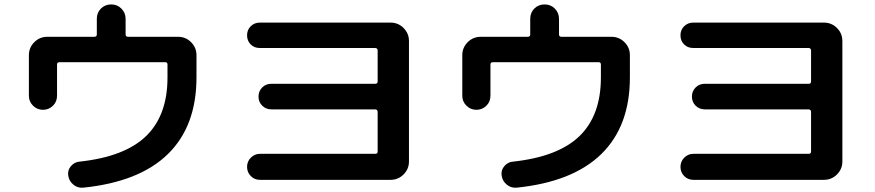

<svg xmlns="http://www.w3.org/2000/svg" viewBox="-20 -827 4040 886"><path d="M113.3 -384.8V-572.3Q113.3 -607.4 138.2 -632.3Q163.1 -657.2 198.2 -657.2H415Q426.8 -657.2 426.8 -668V-740.2Q426.8 -768.6 445.8 -787.6Q464.8 -806.6 493.2 -806.6Q521.5 -806.6 540.5 -787.1Q559.6 -767.6 559.6 -740.2V-668Q559.6 -657.2 571.3 -657.2H801.8Q836.9 -657.2 861.8 -632.3Q886.7 -607.4 886.7 -572.3V-469.7Q886.7 -245.1 754.9 -116.2Q623 12.7 363.3 39.1Q337.9 41 318.4 24.9Q298.8 8.8 294.9 -16.6Q291 -41 307.1 -60.1Q323.2 -79.1 346.7 -81.1Q555.7 -103.5 654.3 -199.2Q752.9 -294.9 752.9 -469.7V-529.3Q752.9 -540 742.2 -540H254.9Q243.2 -540 243.2 -529.3V-384.8Q243.2 -357.4 224.1 -338.9Q205.1 -320.3 178.2 -320.3Q151.4 -320.3 132.3 -339.4Q113.3 -358.4 113.3 -384.8Z M1711.9 -117.2Q1722.7 -117.2 1722.7 -127.9V-309.6Q1722.7 -321.3 1711.9 -322.3H1232.4Q1207 -322.3 1189.9 -339.4Q1172.9 -356.4 1172.9 -381.3Q1172.9 -406.2 1189.9 -423.3Q1207 -440.4 1232.4 -440.4H1711.9Q1722.7 -440.4 1722.7 -451.2V-593.8Q1722.7 -604.5 1711.9 -605.5H1178.7Q1153.3 -605.5 1136.7 -622.1Q1120.1 -638.7 1120.1 -664.1Q1120.1 -689.5 1137.2 -706.1Q1154.3 -722.7 1178.7 -722.7H1782.2Q1817.4 -722.7 1842.3 -697.8Q1867.2 -672.9 1867.2 -637.7V-82Q1867.2 -46.9 1842.3 -22Q1817.4 2.9 1782.2 2.9H1179.7Q1154.3 2.9 1137.2 -14.6Q1120.1 -32.2 1120.1 -57.1Q1120.1 -82 1137.7 -99.6Q1155.3 -117.2 1179.7 -117.2Z M2113.3 -384.8V-572.3Q2113.3 -607.4 2138.2 -632.3Q2163.1 -657.2 2198.2 -657.2H2415Q2426.8 -657.2 2426.8 -668V-740.2Q2426.8 -768.6 2445.8 -787.6Q2464.8 -806.6 2493.2 -806.6Q2521.5 -806.6 2540.5 -787.1Q2559.6 -767.6 2559.6 -740.2V-668Q2559.6 -657.2 2571.3 -657.2H2801.8Q2836.9 -657.2 2861.8 -632.3Q2886.7 -607.4 2886.7 -572.3V-469.7Q2886.7 -245.1 2754.9 -116.2Q2623 12.7 2363.3 39.1Q2337.9 41 2318.4 24.9Q2298.8 8.8 2294.9 -16.6Q2291 -41 2307.1 -60.1Q2323.2 -79.1 2346.7 -81.1Q2555.7 -103.5 2654.3 -199.2Q2752.9 -294.9 2752.9 -469.7V-529.3Q2752.9 -540 2742.2 -540H2254.9Q2243.2 -540 2243.2 -529.3V-384.8Q2243.2 -357.4 2224.1 -338.9Q2205.1 -320.3 2178.2 -320.3Q2151.4 -320.3 2132.3 -339.4Q2113.3 -358.4 2113.3 -384.8Z M3711.9 -117.2Q3722.7 -117.2 3722.7 -127.9V-309.6Q3722.7 -321.3 3711.9 -322.3H3232.4Q3207 -322.3 3189.9 -339.4Q3172.9 -356.4 3172.9 -381.3Q3172.9 -406.2 3189.9 -423.3Q3207 -440.4 3232.4 -440.4H3711.9Q3722.7 -440.4 3722.7 -451.2V-593.8Q3722.7 -604.5 3711.9 -605.5H3178.7Q3153.3 -605.5 3136.7 -622.1Q3120.1 -638.7 3120.1 -664.1Q3120.1 -689.5 3137.2 -706.1Q3154.3 -722.7 3178.7 -722.7H3782.2Q3817.4 -722.7 3842.3 -697.8Q3867.2 -672.9 3867.2 -637.7V-82Q3867.2 -46.9 3842.3 -22Q3817.4 2.9 3782.2 2.9H3179.7Q3154.3 2.9 3137.2 -14.6Q3120.1 -32.2 3120.1 -57.1Q3120.1 -82 3137.7 -99.6Q3155.3 -117.2 3179.7 -117.2Z"/></svg>

Font: Rounded-X Mgen+ 1m bold
Style: Bold
Weight: 700
Designer: [Source Han Sans]
Ryoko NISHIZUKA  (kana & ideographs); Paul D. Hunt (Latin, Greek & Cyrillic); Wenlong ZHANG  (bopomofo
Version: Version 1.059.20150602